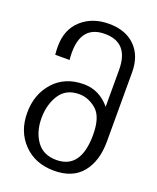

<svg xmlns="http://www.w3.org/2000/svg" viewBox="-135 -801 719 881"><g transform="rotate(20 224.5 -360.0)"><path d="M349 -216Q349 -304 310 -337Q271 -370 226 -370Q162 -370 131 -322Q100 -274 100 -207.5Q100 -141 132.5 -95.5Q165 -50 229 -50Q349 -50 349 -216ZM419 -209Q419 -114 373 -57Q327 0 235.5 0Q144 0 87 -58.5Q30 -117 30 -208Q30 -299 84.5 -359.5Q139 -420 231 -420Q306 -420 359 -357V-537Q359 -670 242 -670Q128 -670 128 -538Q128 -521 130 -502H60Q58 -515 58 -543Q58 -625 110.5 -672.5Q163 -720 244.5 -720Q326 -720 372.5 -673.5Q419 -627 419 -547Z"/></g></svg>

Font: Autonym
Style: Regular
Weight: 500
Version: Version 1.0.20131126